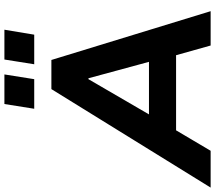

<svg xmlns="http://www.w3.org/2000/svg" viewBox="-122 -882 953 850"><g transform="rotate(-90 354.0 -456.5)"><path d="M-51 0 385 -705H514L730 0H578L523 -196L578 -153H159L228 -196L112 0ZM429 -541 251 -235 230 -273H545L516 -235L433 -541ZM495 -781 516 -913H648L626 -781ZM298 -781 319 -913H450L429 -781Z"/></g></svg>

Font: Mulish ExtraLight ExtraBold
Style: Italic
Weight: 800
Italic angle: -9°
Version: Version 3.603